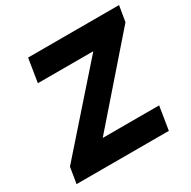

<svg xmlns="http://www.w3.org/2000/svg" viewBox="-158 -865 1015 1020"><g transform="rotate(-30 349.5 -355.5)"><path d="M28 0H594L617 -143H271L683 -615L699 -711H141L118 -567H458L44 -98Z"/></g></svg>

Font: Asimov Pro
Style: UltObl
Weight: 900
Designer: Google
Version: Version 2.000980; 2014